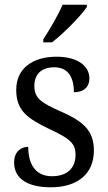

<svg xmlns="http://www.w3.org/2000/svg" viewBox="-20 -786 458 816"><path d="M164 -619V-606H201C252 -645 326 -721 349 -756V-766H246C227 -721 192 -662 164 -619ZM196 10C307 10 379 -45 379 -146C379 -230 336 -269 239 -312C157 -348 126 -368 126 -420C126 -467 152 -500 211 -500C266 -500 294 -462 294 -394C337 -394 360 -417 360 -453C360 -503 313 -545 221 -545C118 -545 49 -495 49 -404C49 -318 93 -284 191 -237C277 -197 301 -177 301 -128C301 -72 266 -37 201 -37C128 -37 100 -92 100 -162C74 -162 40 -146 40 -95C40 -25 100 10 196 10Z"/></svg>

Font: Noto Serif Georgian SemiCondensed
Style: Regular
Weight: 400
Width: 4
Designer: Monotype Design Team, Akaki Razmadze
Foundry: Google LLC
Version: Version 2.003